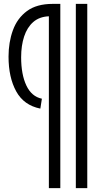

<svg xmlns="http://www.w3.org/2000/svg" viewBox="-20 -760 515 990"><path d="M371 210V-740H430V210ZM196 -251 188 -200Q103 -217 63.5 -289Q24 -361 24 -468Q24 -542 46.5 -604Q69 -666 119 -703Q169 -740 252 -740H291V210H232V-676Q183 -674 151.5 -646.5Q120 -619 104.5 -572Q89 -525 89 -465Q89 -376 116 -319Q143 -262 196 -251Z"/></svg>

Font: Georama Condensed
Style: Regular
Weight: 400
Width: 3
Designer: Jean-Baptiste Levee
Foundry: Production Type
Version: Version 1.000